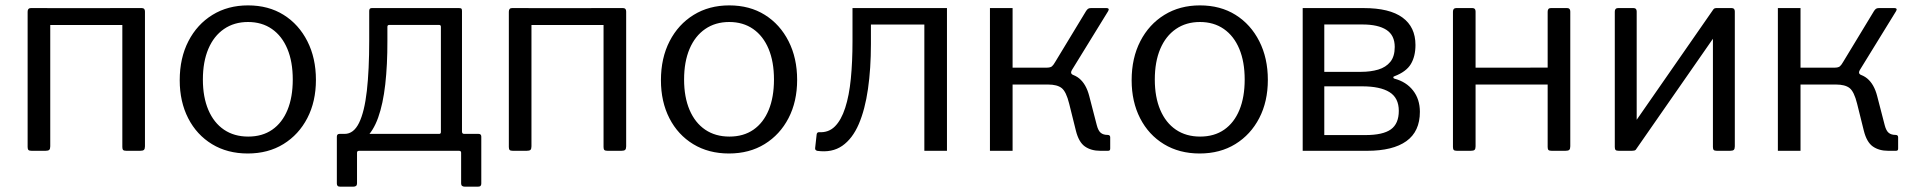

<svg xmlns="http://www.w3.org/2000/svg" viewBox="-20 -560 7102 713"><path d="M166.6 -517.2V-16.7Q166.6 -7.2 163 -3.6Q159.3 0 148.9 0H97.7Q88.5 0 85.6 -3.1Q82.6 -6.2 82.6 -14.1V-516.4Q82.6 -530 94.4 -530H155.2Q166.6 -530 166.6 -517.2ZM518.3 -517.2V-16.7Q518.3 -7.2 514.6 -3.6Q511 0 500.5 0H449.4Q440.2 0 437.2 -3.1Q434.3 -6.2 434.3 -14.1V-516.4Q434.3 -530 446 -530H506.8Q518.3 -530 518.3 -517.2ZM125.8 -467.2Q114.9 -467.2 114.9 -477.6V-520.1Q114.9 -529.7 125.3 -529.7L484.7 -530Q495.1 -530 495.1 -520.4V-477.6Q495.1 -467.2 483.9 -467.2Z M900 10Q824.5 10 767.5 -24.6Q710.4 -59.3 678.9 -120.8Q647.4 -182.3 647.4 -262Q647.4 -344.6 679.7 -407.1Q711.9 -469.6 769.1 -504.8Q826.3 -540 901 -540Q977 -540 1033.4 -504.7Q1089.7 -469.4 1121.4 -406.9Q1153.2 -344.4 1153.2 -263.4Q1153.2 -183 1121.3 -121.5Q1089.4 -60 1032.6 -25Q975.8 10 900 10ZM901.7 -52.8Q954.1 -52.8 991 -78.4Q1028 -104.1 1047.6 -151.6Q1067.2 -199.1 1067.2 -264.6Q1067.2 -330.6 1047.2 -378.5Q1027.2 -426.3 989.9 -452.3Q952.6 -478.3 901 -478.3Q849.6 -478.3 811.8 -452.3Q774 -426.3 753.7 -378.5Q733.4 -330.6 733.4 -264.6Q733.4 -199.5 753.7 -151.8Q774 -104.1 811.8 -78.4Q849.6 -52.8 901.7 -52.8Z M1243 133.2Q1236.5 133.2 1233.7 130.2Q1230.9 127.3 1230.9 121.6V-52.5Q1230.9 -62.8 1241.1 -62.8H1610.9Q1617.3 -62.8 1617.3 -69.7V-460.6Q1617.3 -467.5 1610.1 -467.5H1426.1Q1418.6 -467.5 1418.6 -460.6L1351.1 -519.7Q1351.1 -530 1360.5 -530H1684.2Q1691.7 -530 1693.6 -527.9Q1695.6 -525.8 1695.6 -519.1V-71.6Q1695.6 -62.8 1703.6 -62.8H1757.1Q1767.3 -62.8 1767.3 -52.5V121.6Q1767.3 127.3 1764.6 130.2Q1761.9 133.2 1755.2 133.2H1705.9Q1692.4 133.2 1692.4 121.2V6.9Q1692.4 0 1684.2 0H1314Q1305.8 0 1305.8 6.9V121.2Q1305.8 133.2 1292.3 133.2ZM1263.9 -23 1259.8 -62.8Q1293.3 -62.8 1313.4 -103.8Q1333.5 -144.9 1342.3 -222.6Q1351.1 -300.3 1351.1 -409.8V-519.7H1418.6V-408.4Q1418.9 -319.6 1410.7 -246.9Q1402.5 -174.2 1384.3 -123.3Q1366.1 -72.4 1336.3 -46.1Q1306.4 -19.9 1263.9 -23Z M1953.6 -517.2V-16.7Q1953.6 -7.2 1950 -3.6Q1946.3 0 1935.9 0H1884.7Q1875.5 0 1872.6 -3.1Q1869.6 -6.2 1869.6 -14.1V-516.4Q1869.6 -530 1881.4 -530H1942.2Q1953.6 -530 1953.6 -517.2ZM2305.3 -517.2V-16.7Q2305.3 -7.2 2301.6 -3.6Q2298 0 2287.5 0H2236.4Q2227.2 0 2224.2 -3.1Q2221.3 -6.2 2221.3 -14.1V-516.4Q2221.3 -530 2233 -530H2293.8Q2305.3 -530 2305.3 -517.2ZM1912.8 -467.2Q1901.9 -467.2 1901.9 -477.6V-520.1Q1901.9 -529.7 1912.3 -529.7L2271.7 -530Q2282.1 -530 2282.1 -520.4V-477.6Q2282.1 -467.2 2270.9 -467.2Z M2687 10Q2611.5 10 2554.5 -24.6Q2497.4 -59.3 2465.9 -120.8Q2434.4 -182.3 2434.4 -262Q2434.4 -344.6 2466.7 -407.1Q2498.9 -469.6 2556.1 -504.8Q2613.3 -540 2688 -540Q2764 -540 2820.4 -504.7Q2876.7 -469.4 2908.4 -406.9Q2940.2 -344.4 2940.2 -263.4Q2940.2 -183 2908.3 -121.5Q2876.4 -60 2819.6 -25Q2762.8 10 2687 10ZM2688.7 -52.8Q2741.1 -52.8 2778 -78.4Q2815 -104.1 2834.6 -151.6Q2854.2 -199.1 2854.2 -264.6Q2854.2 -330.6 2834.2 -378.5Q2814.2 -426.3 2776.9 -452.3Q2739.6 -478.3 2688 -478.3Q2636.6 -478.3 2598.8 -452.3Q2561 -426.3 2540.7 -378.5Q2520.4 -330.6 2520.4 -264.6Q2520.4 -199.5 2540.7 -151.8Q2561 -104.1 2598.8 -78.4Q2636.6 -52.8 2688.7 -52.8Z M3015.1 0.2Q3006.3 -2.1 3007 -9.7L3012.7 -61Q3013.9 -69.4 3022 -69.1Q3057.2 -67.1 3080.6 -90.7Q3104.1 -114.2 3118.7 -159.5Q3133.4 -204.7 3139.6 -267.7Q3145.8 -330.7 3145.8 -407.6V-530H3496.6V0H3412.6V-468.9H3214.2V-396.3Q3214.2 -305.8 3203.3 -229.7Q3192.4 -153.5 3169.1 -99.2Q3145.7 -44.9 3107.8 -18.5Q3069.8 7.8 3015.1 0.2Z M3656.2 0V-530H3740.3V-308.7H3886.1L3909.8 -291.2Q3962 -290.1 3987.7 -268.8Q4013.5 -247.5 4024.8 -203.9L4053 -95Q4058.4 -74.3 4067.8 -66.7Q4077.2 -59 4092.9 -59Q4102.8 -59 4102.8 -50.3V-8.5Q4102.8 -3.8 4100.9 -1.9Q4099 0 4094.4 0H4065.9Q4031.8 0 4008.8 -16.1Q3985.9 -32.2 3975.3 -75L3950.5 -174.7Q3939.4 -219.7 3922.6 -232.9Q3905.9 -246.1 3871.8 -246.1H3740.3V0ZM3865.7 -275.8V-308.7Q3880.6 -308.7 3886.5 -313.7Q3892.4 -318.8 3899.4 -331.3L4013.2 -519.1Q4016.5 -524.1 4020.2 -527.1Q4023.8 -530 4031.1 -530H4089.6Q4094.9 -530 4096.7 -527Q4098.5 -524 4094.9 -518.2L3960.6 -300Q3957 -293.9 3957.6 -289.5Q3958.2 -285 3965.9 -281Z M4435 10Q4359.5 10 4302.5 -24.6Q4245.4 -59.3 4213.9 -120.8Q4182.4 -182.3 4182.4 -262Q4182.4 -344.6 4214.7 -407.1Q4246.9 -469.6 4304.1 -504.8Q4361.3 -540 4436 -540Q4512 -540 4568.4 -504.7Q4624.7 -469.4 4656.4 -406.9Q4688.2 -344.4 4688.2 -263.4Q4688.2 -183 4656.3 -121.5Q4624.4 -60 4567.6 -25Q4510.8 10 4435 10ZM4436.7 -52.8Q4489.1 -52.8 4526 -78.4Q4563 -104.1 4582.6 -151.6Q4602.2 -199.1 4602.2 -264.6Q4602.2 -330.6 4582.2 -378.5Q4562.2 -426.3 4524.9 -452.3Q4487.6 -478.3 4436 -478.3Q4384.6 -478.3 4346.8 -452.3Q4309 -426.3 4288.7 -378.5Q4268.4 -330.6 4268.4 -264.6Q4268.4 -199.5 4288.7 -151.8Q4309 -104.1 4346.8 -78.4Q4384.6 -52.8 4436.7 -52.8Z M4817.6 0V-530H5044.2Q5140.3 -530 5188.3 -494.8Q5236.4 -459.7 5236.4 -392.9Q5236.4 -350.9 5219.3 -322.2Q5202.2 -293.6 5158.1 -276.8Q5154.1 -275.8 5154.1 -272.6Q5154.1 -269.3 5158.1 -268Q5202.3 -256.3 5227.5 -223.9Q5252.8 -191.4 5252.8 -144.8Q5252.8 -71.8 5202.7 -35.9Q5152.6 0 5057 0ZM5050.3 -58.4Q5115.5 -58.4 5145 -79.5Q5174.5 -100.7 5174.5 -148.3Q5174.5 -196.4 5139.9 -217.9Q5105.4 -239.4 5038 -239.4H4897.8V-58.4ZM5034.5 -293.2Q5069.6 -293.2 5098.1 -301.6Q5126.5 -310.1 5143 -330.3Q5159.4 -350.4 5159.4 -385.7Q5159.4 -429 5128.5 -449.1Q5097.6 -469.1 5039.6 -469.1H4897.8V-293.2Z M5459.6 -517.2V-16.7Q5459.6 -7.2 5456 -3.6Q5452.3 0 5441.9 0H5390.7Q5381.5 0 5378.6 -3.1Q5375.6 -6.2 5375.6 -14.1V-516.4Q5375.6 -530 5387.4 -530H5448.2Q5459.6 -530 5459.6 -517.2ZM5811.3 -517.2V-16.7Q5811.3 -7.2 5807.6 -3.6Q5804 0 5793.5 0H5742.4Q5733.2 0 5730.2 -3.1Q5727.3 -6.2 5727.3 -14.1V-516.4Q5727.3 -530 5739 -530H5799.8Q5811.3 -530 5811.3 -517.2ZM5410.6 -246.1Q5399.6 -246.1 5399.6 -256.5V-299.1Q5399.6 -308.7 5410 -308.7L5769.4 -308.9Q5779.9 -308.9 5779.9 -299.4V-256.5Q5779.9 -246.1 5768.6 -246.1Z M6057.9 -517.2V-16.7Q6057.9 -7.2 6054.2 -3.6Q6050.6 0 6040.1 0H5991.7Q5982.5 0 5979.6 -3.1Q5976.6 -6.2 5976.6 -14.1V-516.4Q5976.6 -530 5988.4 -530H6046.4Q6057.9 -530 6057.9 -517.2ZM6422.3 -517.2V-16.7Q6422.3 -7.2 6418.6 -3.6Q6415 0 6404.5 0H6356.1Q6346.9 0 6344 -3.1Q6341 -6.2 6341 -14.1V-516.4Q6341 -530 6352.8 -530H6410.8Q6422.3 -530 6422.3 -517.2ZM6343.3 -526.1 6393.2 -491.1 6054.8 -4.4 6004.9 -38.9Z M6582.2 0V-530H6666.3V-308.7H6812.1L6835.8 -291.2Q6888 -290.1 6913.7 -268.8Q6939.5 -247.5 6950.8 -203.9L6979 -95Q6984.4 -74.3 6993.8 -66.7Q7003.2 -59 7018.9 -59Q7028.8 -59 7028.8 -50.3V-8.5Q7028.8 -3.8 7026.9 -1.9Q7025 0 7020.4 0H6991.9Q6957.8 0 6934.8 -16.1Q6911.9 -32.2 6901.3 -75L6876.5 -174.7Q6865.4 -219.7 6848.6 -232.9Q6831.9 -246.1 6797.8 -246.1H6666.3V0ZM6791.7 -275.8V-308.7Q6806.6 -308.7 6812.5 -313.7Q6818.4 -318.8 6825.4 -331.3L6939.2 -519.1Q6942.5 -524.1 6946.2 -527.1Q6949.8 -530 6957.1 -530H7015.6Q7020.9 -530 7022.7 -527Q7024.5 -524 7020.9 -518.2L6886.6 -300Q6883 -293.9 6883.6 -289.5Q6884.2 -285 6891.9 -281Z"/></svg>

Font: Libre Franklin Thin
Style: Regular
Weight: 100
Designer: Pablo Impallari, Rodrigo Fuenzalida, Nhung Nguyen
Foundry: Impallari Type
Version: Version 3.000